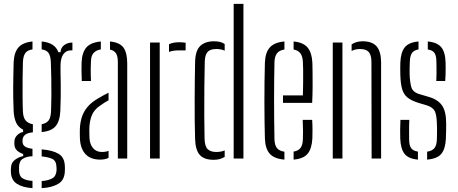

<svg xmlns="http://www.w3.org/2000/svg" viewBox="-20 -820 2368 993"><path d="M148 153Q98 150 68.2 131Q38.5 112 36.5 72Q36.5 67 36.2 62.2Q36 57.5 36.5 52.5Q36.5 22 57.5 6.5Q78.5 -9 100 -12.5V-23.5Q55 -39 54.5 -73Q54 -78 54.2 -80.5Q54.5 -83 54.5 -87Q54.5 -106.5 68.5 -120.5Q82.5 -134.5 99.5 -137.5V-149.5Q75 -161.5 63.8 -185.2Q52.5 -209 50.5 -246Q49 -283 48.5 -311.5Q48 -340 48.2 -366.5Q48.5 -393 49 -423.8Q49.5 -454.5 50.5 -495.5Q52.5 -548.5 75.2 -574.5Q98 -600.5 148 -605.5V-564.5Q122 -561 110.8 -545.2Q99.5 -529.5 98.5 -497Q97.5 -464 97 -417.5Q96.5 -371 96.8 -324Q97 -277 98.5 -243.5Q100 -211.5 113 -196.5Q126 -181.5 150 -177.5V-135.5Q122.5 -133.5 109.5 -122.5Q96.5 -111.5 96.5 -94Q96.5 -92.5 96.5 -90.8Q96.5 -89 96.5 -87.5Q96.5 -71 109.2 -62.2Q122 -53.5 148 -50.5V-12Q118 -11 98.5 0.8Q79 12.5 78.5 43.5Q78.5 47 78.5 52Q78.5 57 78.5 62.5Q79 91.5 98 102.8Q117 114 148 115.5ZM195.5 153V116.5Q229 114 249.8 102.8Q270.5 91.5 272.5 61Q272.5 56.5 272.5 51.8Q272.5 47 272 42Q270.5 10.5 249.2 1.2Q228 -8 195.5 -11V-47.5Q252.5 -43 283.5 -24.2Q314.5 -5.5 315.5 41.5Q315.5 46.5 315.8 52.2Q316 58 315.5 63Q314.5 111.5 281 131Q247.5 150.5 195.5 153ZM195.5 -137V-177.5Q219 -181.5 230.8 -196.2Q242.5 -211 244 -245Q245.5 -281.5 245.8 -326Q246 -370.5 245.2 -416Q244.5 -461.5 243 -499.5Q241.5 -531 231.2 -546Q221 -561 195.5 -564.5V-605.5Q264 -599.5 282 -550H293Q294 -573 311.8 -586.5Q329.5 -600 354.5 -600V-559.5H346Q322 -559.5 307.5 -539.2Q293 -519 293 -479.5V-455Q294 -413 294.2 -380.8Q294.5 -348.5 294 -317Q293.5 -285.5 292 -246Q289.5 -193.5 267.8 -167.5Q246 -141.5 195.5 -137Z M393.5 -100Q393 -115 392.8 -126.8Q392.5 -138.5 393 -153.5Q394.5 -187 403.5 -215Q412.5 -243 433 -267.5Q453.5 -292 491.5 -313.5Q502.5 -320 515.2 -327Q528 -334 541.5 -340.5V-301.5Q532 -296.5 521 -289.5Q510 -282.5 497.5 -273.5Q464.5 -251.5 453.2 -219.2Q442 -187 442 -152.5Q442 -138.5 442.2 -125.8Q442.5 -113 443 -103Q445.5 -71.5 462.2 -52.8Q479 -34 507 -34Q527 -34 541.5 -40V-3.5Q523.5 5.5 498 5.5Q449.5 5.5 423.2 -21.8Q397 -49 393.5 -100ZM403 -401Q401.5 -429 401.5 -452.5Q401.5 -476 402 -496.5Q404 -547.5 426.2 -574Q448.5 -600.5 501.5 -605.5V-564.5Q479 -561 465.2 -547.2Q451.5 -533.5 450.5 -504.5Q449.5 -486 449.2 -466.8Q449 -447.5 449.5 -430.5Q450 -413.5 450.5 -401ZM589.5 0V-499.5Q589.5 -528 580.5 -543.2Q571.5 -558.5 549 -563.5V-605.5Q599.5 -600.5 618.8 -573.5Q638 -546.5 638 -492V0Z M756 0V-600H806V0ZM854 -551.5V-591Q873.5 -601.5 907 -601.5Q914 -601.5 921.8 -601Q929.5 -600.5 940 -599V-559.5H907Q874 -559.5 854 -551.5Z M989 -102Q987.5 -149.5 987 -200.8Q986.5 -252 986.8 -303.5Q987 -355 987.5 -404.5Q988 -454 989 -498Q990 -557.5 1015.2 -582Q1040.5 -606.5 1087 -606.5Q1104 -606.5 1117.5 -603.2Q1131 -600 1142 -592.5V-558Q1123.5 -566.5 1099 -566.5Q1067 -566.5 1053.5 -551.2Q1040 -536 1039 -501.5Q1037.5 -434 1036.8 -361.5Q1036 -289 1036.5 -221.8Q1037 -154.5 1038 -103Q1039 -63 1054.2 -48.5Q1069.5 -34 1098.5 -34Q1123.5 -34 1142 -42V-8.5Q1130.5 -1.5 1116.8 2.5Q1103 6.5 1085 6.5Q1035.5 6.5 1013 -19Q990.5 -44.5 989 -102ZM1188.5 0V-800H1239V0Z M1350 -103.5Q1349 -145 1348.2 -193Q1347.5 -241 1347.5 -292.5Q1347.5 -344 1348 -395.5Q1348.5 -447 1350 -495.5Q1352 -549 1375.8 -575Q1399.5 -601 1451 -605.5V-564Q1423.5 -559.5 1412 -543.5Q1400.5 -527.5 1399.5 -500Q1398.5 -454 1398 -405Q1397.5 -356 1397.5 -305.2Q1397.5 -254.5 1398 -202.8Q1398.5 -151 1399.5 -99.5Q1400.5 -68.5 1412.8 -53.8Q1425 -39 1451 -35.5V5.5Q1398 1 1375 -25Q1352 -51 1350 -103.5ZM1498.5 5.5V-36Q1523 -40 1534.2 -54.8Q1545.5 -69.5 1546.5 -99.5Q1547.5 -114.5 1547.2 -143.5Q1547 -172.5 1545.5 -200H1594.5Q1596 -178.5 1596.2 -149Q1596.5 -119.5 1595.5 -103.5Q1592.5 -51 1571.2 -25Q1550 1 1498.5 5.5ZM1443.5 -288V-326.5H1546.5Q1547.5 -360.5 1547.8 -396Q1548 -431.5 1547.8 -459.8Q1547.5 -488 1546.5 -500Q1545 -530 1533 -545Q1521 -560 1498.5 -564V-605.5Q1549.5 -600.5 1571.2 -573.8Q1593 -547 1595.5 -496.5Q1596 -485.5 1596.5 -451.2Q1597 -417 1596.8 -372.8Q1596.5 -328.5 1594.5 -288Z M1701 0V-600H1751V0ZM1902 0 1901 -501Q1900.5 -536 1887 -551.2Q1873.5 -566.5 1841.5 -566.5Q1829.5 -566.5 1818.8 -564Q1808 -561.5 1798.5 -556.5V-590.5Q1810.5 -598.5 1824.5 -602.5Q1838.5 -606.5 1855 -606.5Q1905.5 -606.5 1928 -580Q1950.5 -553.5 1951 -498V0Z M2050 -103.5Q2049.5 -127.5 2049.5 -149Q2049.5 -170.5 2051 -200H2097Q2095.5 -170 2095.8 -144.2Q2096 -118.5 2096 -99.5Q2096 -68.5 2106.2 -54Q2116.5 -39.5 2141.5 -36V5.5Q2091.5 1 2071.8 -25Q2052 -51 2050 -103.5ZM2189 5.5V-35.5Q2215 -39.5 2226.8 -54Q2238.5 -68.5 2239.5 -99.5Q2240 -115.5 2240.2 -129.5Q2240.5 -143.5 2240.2 -156.5Q2240 -169.5 2239.5 -182Q2238 -225.5 2228.8 -245Q2219.5 -264.5 2188 -275L2141 -289Q2105.5 -300.5 2086.5 -316.5Q2067.5 -332.5 2059.8 -359.5Q2052 -386.5 2050.5 -430.5Q2050 -452.5 2050 -466.2Q2050 -480 2050.5 -496Q2052.5 -549 2073.2 -575Q2094 -601 2144.5 -605.5V-564.5Q2121 -560.5 2110.8 -546Q2100.5 -531.5 2099.5 -500Q2099 -487.5 2098.5 -469.5Q2098 -451.5 2098.5 -436Q2100 -394.5 2107.5 -368.8Q2115 -343 2150 -333L2195.5 -319.5Q2244 -306 2265.8 -275Q2287.5 -244 2287.5 -182Q2287.5 -159 2287.2 -142.8Q2287 -126.5 2286 -102.5Q2283.5 -50 2262.5 -24.5Q2241.5 1 2189 5.5ZM2236.5 -401Q2237.5 -419.5 2237.5 -438Q2237.5 -456.5 2237.5 -472.5Q2237.5 -488.5 2237 -501Q2237 -531.5 2227.2 -546Q2217.5 -560.5 2192.5 -564V-605.5Q2241.5 -601 2262.5 -575.2Q2283.5 -549.5 2284.5 -495Q2284.5 -487.5 2284.8 -471Q2285 -454.5 2284.5 -435.8Q2284 -417 2282.5 -401Z"/></svg>

Font: Big Shoulders Stencil Text ExtraLight
Style: Regular
Weight: 250
Version: Version 2.001